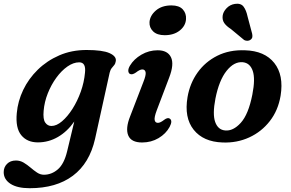

<svg xmlns="http://www.w3.org/2000/svg" viewBox="-64 -739 1532 1012"><path d="M437 -7Q408 121.5 320.2 187.2Q232.5 253 92.5 253Q27 253 -8.8 229.8Q-44.5 206.5 -44.5 168.5Q-44.5 142.5 -27 124.8Q-9.5 107 20 107Q42 107 60.8 118.2Q79.5 129.5 96.8 144.2Q114 159 131.2 170.5Q148.5 182 167.5 182Q208 182 241 153.5Q274 125 290 58L327.5 -98.5Q290.5 -45.5 241.2 -17Q192 11.5 135.5 11.5Q79 11.5 48 -26.5Q17 -64.5 24.5 -143Q30 -205.5 58.2 -264.8Q86.5 -324 135 -371.5Q183.5 -419 248.5 -447.2Q313.5 -475.5 392 -475.5Q476.5 -475.5 513.2 -459Q550 -442.5 546.5 -417.5Q544.5 -404 538.2 -396.2Q532 -388.5 525 -380.2Q518 -372 514 -356ZM166 -155Q162 -110.5 174.5 -92.8Q187 -75 207 -75Q234 -75 263 -99.8Q292 -124.5 318 -165.2Q344 -206 361.8 -255.8Q379.5 -305.5 384 -356Q390 -410.5 353.5 -410.5Q323 -410.5 291.5 -388.5Q260 -366.5 233 -329.5Q206 -292.5 188 -247.2Q170 -202 166 -155Z M804 -553.5Q764 -553.5 743.2 -573.5Q722.5 -593.5 724 -622.5Q726.5 -657 757.8 -683.8Q789 -710.5 839.5 -710.5Q880.5 -710.5 899.5 -689.5Q918.5 -668.5 916.5 -638.5Q914.5 -603 883.5 -578.2Q852.5 -553.5 804 -553.5ZM762 -157Q748.5 -121 751.2 -106.2Q754 -91.5 768.5 -91.5Q781 -91.5 801.5 -107.5Q819.5 -121 830.5 -114Q847.5 -103 830 -70Q810.5 -34 771.8 -11Q733 12 685 12Q627.5 12 612 -25Q596.5 -62 622 -126L691 -305Q706.5 -343.5 703.5 -358.2Q700.5 -373 686 -373Q673 -373 652 -356.5Q632.5 -343 620.5 -349.5Q612.5 -354.5 612.2 -366.2Q612 -378 621 -393Q641.5 -427.5 681.2 -450.8Q721 -474 767 -474Q819.5 -474 837.2 -437.2Q855 -400.5 827.5 -329.5Z M1227 -474Q1331 -471 1381.8 -407Q1432.5 -343 1415 -234.5Q1402 -157 1358.2 -100.8Q1314.5 -44.5 1249.8 -14.8Q1185 15 1109 12Q1007.5 8.5 956.8 -55.2Q906 -119 924.5 -227.5Q937 -300 977.5 -356.8Q1018 -413.5 1081.5 -445.2Q1145 -477 1227 -474ZM1122 -51.5Q1164.5 -47 1205 -91.5Q1245.5 -136 1266 -240Q1282.5 -323.5 1268.2 -365.2Q1254 -407 1216 -411Q1170 -415.5 1130.2 -365.5Q1090.5 -315.5 1071.5 -219.5Q1055.5 -137 1070.2 -96Q1085 -55 1122 -51.5ZM1241 -651.5 1265 -561.5Q1267 -552.5 1266 -544.2Q1265 -536 1256.5 -529.5Q1249.5 -524 1240 -524Q1230.5 -524 1223 -528L1153 -586Q1129 -601.5 1118 -617.5Q1107 -633.5 1109.5 -655.5Q1112 -676.5 1130 -695.5Q1148 -714.5 1174.5 -718.5Q1205.5 -723 1219.8 -704Q1234 -685 1241 -651.5Z"/></svg>

Font: Fraunces 9pt Soft SemiBold
Style: Italic
Weight: 600
Italic angle: -16°
Version: Version 1.000;[b76b70a41]